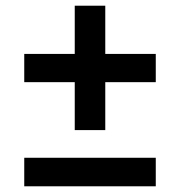

<svg xmlns="http://www.w3.org/2000/svg" viewBox="-20 -653 630 673"><path d="M526 -464V-365H349V-197H242V-365H65V-464H242V-633H349V-464ZM65 -100H526V0H65Z"/></svg>

Font: CMG Sans SemiBold
Style: Regular
Weight: 600
Designer: Julieta Ulanovsky
Foundry: Julieta Ulanovsky
Version: Version 7.200